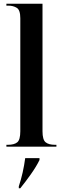

<svg xmlns="http://www.w3.org/2000/svg" viewBox="-20 -780 334 1021"><path d="M14 0V-10H22Q56 -10 72 -23.5Q88 -37 88 -82V-683Q88 -727 69 -738.5Q50 -750 25 -750H14V-760H206V-82Q206 -37 222.5 -23.5Q239 -10 272 -10H280V0ZM80 211Q92 175 100.5 137Q109 99 114 61H190V71Q173 106 143.5 147.5Q114 189 88 221H80Z"/></svg>

Font: Noto Serif Display Condensed SemiBold
Style: Regular
Weight: 600
Width: 3
Designer: Monotype Design Team
Foundry: Monotype Imaging Inc.
Version: Version 2.009